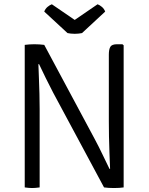

<svg xmlns="http://www.w3.org/2000/svg" viewBox="-20 -898 712 920"><path d="M98.5 -683Q108.5 -684.5 121.5 -685.2Q134.5 -686 144.5 -686Q156 -686 169.2 -685.2Q182.5 -684.5 192 -683L171 -591L164 -590.5Q165 -560 166.5 -523.2Q168 -486.5 169 -448.2Q170 -410 170 -375V0Q160 1.5 151 2.2Q142 3 134 3Q126 3 117.2 2.2Q108.5 1.5 98.5 0ZM235 -453.5Q216 -489.5 199.5 -523.5Q183 -557.5 167 -591L130 -637L192 -683L435 -229.5Q454.5 -193 471.5 -157.2Q488.5 -121.5 504.5 -89L541.5 -51.5L478.5 0ZM572.5 -681V0Q563 1.5 551.8 2.2Q540.5 3 526 3Q512 3 500.2 2.2Q488.5 1.5 478.5 0L500.5 -89H507.5Q506 -125.5 504.5 -165Q503 -204.5 502.2 -243.5Q501.5 -282.5 501.5 -317V-636.5Q501.5 -661.5 508.8 -673.8Q516 -686 541 -686H566.5ZM447.5 -877.5Q457.5 -874 468.2 -865Q479 -856 484 -842.5L373 -739.5Q366 -738 356.8 -737Q347.5 -736 338 -736Q328.5 -736 319.5 -737Q310.5 -738 303.5 -739.5L192 -842.5Q197 -856 207.8 -865Q218.5 -874 228.5 -877.5L338 -802.5Z"/></svg>

Font: Signika Light Light
Style: Regular
Weight: 300
Version: Version 2.001